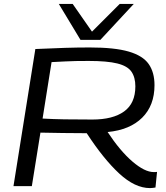

<svg xmlns="http://www.w3.org/2000/svg" viewBox="-20 -953 851 983"><path d="M49 0 161 -702Q249 -706 313 -708Q377 -710 439 -710Q567 -710 639 -689Q711 -668 741 -625.5Q771 -583 771 -517Q771 -413 708 -350.5Q645 -288 531 -277Q595 -180 658 -126Q721 -72 767 -72Q770 -72 775 -72Q780 -72 784 -73L776 7Q771 8 762 9Q753 10 748 10Q671 10 590.5 -64.5Q510 -139 424 -271Q358 -271 302 -272Q246 -273 187 -274L143 0ZM453 -341Q558 -341 615.5 -382.5Q673 -424 673 -511Q673 -557 653 -586Q633 -615 581 -628Q529 -641 434 -641Q395 -641 368 -640.5Q341 -640 313 -638.5Q285 -637 244 -635L198 -346Q251 -343 309.5 -342Q368 -341 453 -341ZM665 -933 494 -749H392L281 -933H352L451 -791L593 -933Z"/></svg>

Font: Georama Extended
Style: Italic
Weight: 400
Width: 7
Italic angle: -9°
Designer: Jean-Baptiste Levee
Foundry: Production Type
Version: Version 1.000